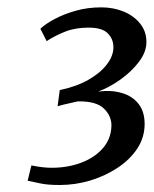

<svg xmlns="http://www.w3.org/2000/svg" viewBox="-20 -928 428 535"><path d="M146.5 -412.5Q111.5 -412.5 91 -417.2Q70.5 -422 57 -424.5L67.5 -467Q82.5 -464 97 -462.2Q111.5 -460.5 124 -460.5Q169.5 -460.5 207.2 -475Q245 -489.5 267.5 -516Q290 -542.5 290.5 -578.5Q290.5 -605.5 269 -626Q247.5 -646.5 196.5 -645.5Q190 -644 179 -641.5Q168 -639 157.2 -636.5Q146.5 -634 140.5 -632L146.5 -677Q192.5 -686.5 226 -705.5Q259.5 -724.5 277.8 -748.5Q296 -772.5 296 -796Q296 -819.5 280.2 -835.2Q264.5 -851 227.5 -851Q190 -851 162.5 -840.2Q135 -829.5 110 -813.5L92.5 -848Q107 -861.5 132.2 -875Q157.5 -888.5 190.8 -898Q224 -907.5 262.5 -907.5Q296 -907.5 324.5 -895.8Q353 -884 370.5 -862.2Q388 -840.5 388 -811Q388 -783.5 367.8 -756.5Q347.5 -729.5 316.8 -707.2Q286 -685 254 -673Q291.5 -677.5 320.8 -668.5Q350 -659.5 366.5 -638Q383 -616.5 383 -582.5Q383 -545.5 362.8 -514.5Q342.5 -483.5 308.2 -460.8Q274 -438 232 -425.2Q190 -412.5 146.5 -412.5Z"/></svg>

Font: Merriweather 20pt Medium
Style: Italic
Weight: 500
Italic angle: -7.8°
Version: Version 2.101